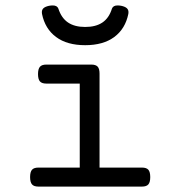

<svg xmlns="http://www.w3.org/2000/svg" viewBox="-20 -690 640 710"><path d="M455.1 -645Q455.1 -641.1 454.6 -638.7Q443.4 -583.5 402.6 -553.2Q361.8 -522.9 294.9 -522.9Q228 -522.9 187.3 -553.2Q146.5 -583.5 135.3 -638.7Q134.8 -641.1 134.8 -645Q134.8 -654.3 141.1 -659.9Q147.5 -665.5 161.1 -668.5Q168.5 -669.9 174.8 -669.9Q191.4 -669.9 195.8 -658.2Q207 -623.5 231.4 -606.9Q255.9 -590.3 294.9 -590.3Q334.5 -590.3 358.9 -606.9Q383.3 -623.5 394 -658.2Q398.4 -669.9 415 -669.9Q421.4 -669.9 428.7 -668.5Q442.4 -665.5 448.7 -659.9Q455.1 -654.3 455.1 -645ZM348.1 -418V-70.3H504.9Q521.5 -70.3 528.6 -62.3Q535.6 -54.2 535.6 -35.2Q535.6 -16.1 528.6 -8.1Q521.5 0 504.9 0H122.1Q105.5 0 98.4 -8.1Q91.3 -16.1 91.3 -35.2Q91.3 -54.2 98.4 -62.3Q105.5 -70.3 122.1 -70.3H274.9V-380.9H151.4Q134.8 -380.9 127.7 -388.9Q120.6 -397 120.6 -416Q120.6 -435.1 127.7 -443.1Q134.8 -451.2 151.4 -451.2H317.4Q334 -451.2 341.1 -443.6Q348.1 -436 348.1 -418Z"/></svg>

Font: Courier Prime Sans
Style: Regular
Weight: 400
Designer: Alan Dague-Greene
Foundry: Quote-Unquote Apps
Version: Version 3.020